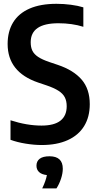

<svg xmlns="http://www.w3.org/2000/svg" viewBox="-20 -770 524 1032"><path d="M36.5 -18.5V-123.5Q124.5 -95 203 -95Q271.5 -95 305 -121.5Q338.5 -148 338.5 -199Q338.5 -227.5 328.2 -247.2Q318 -267 294.2 -282.2Q270.5 -297.5 229 -311.5L184.5 -326.5Q21 -382.5 21 -533.5Q21 -601 50.5 -649.5Q80 -698 138.8 -723.8Q197.5 -749.5 283.5 -749.5Q322.5 -749.5 360.8 -744.5Q399 -739.5 428 -730.5V-626Q367.5 -645 294 -645Q145 -645 145 -543Q145 -515.5 154.2 -497Q163.5 -478.5 185.2 -464Q207 -449.5 245.5 -436.5L290 -421.5Q375 -393 418.8 -342.2Q462.5 -291.5 462.5 -210Q462.5 -141.5 432.2 -92.2Q402 -43 344 -16.8Q286 9.5 204.5 9.5Q164 9.5 118.8 2.2Q73.5 -5 36.5 -18.5ZM317.5 137Q317.5 161.5 308 190.5Q298.5 219.5 283.5 242.5H207Q227 200.5 232 171Q204 168 190 154.8Q176 141.5 176 120.5Q176 96.5 193.5 83.2Q211 70 246 70Q317.5 70 317.5 137Z"/></svg>

Font: Encode Sans Condensed SemiBold
Style: Regular
Weight: 600
Width: 3
Designer: Multiple Designers
Foundry: Impallari Type
Version: Version 2.000